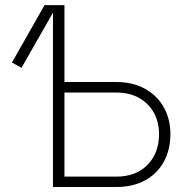

<svg xmlns="http://www.w3.org/2000/svg" viewBox="-20 -748 758 768"><path d="M65.9 -476.6 27.8 -498 158.2 -727.5H209ZM222.7 -419.9H444.8Q511.2 -419.9 560.1 -392.8Q608.9 -365.7 635.3 -318.6Q661.6 -271.5 661.6 -211.9Q661.6 -148.9 635.3 -101.1Q608.9 -53.2 560.3 -26.6Q511.7 0 444.8 0H191.9V-727.5H237.8V-41.5H444.3Q524.4 -41.5 570.3 -88.9Q616.2 -136.2 616.2 -211.9Q616.2 -259.3 595.5 -296.9Q574.7 -334.5 536.4 -356.2Q498 -377.9 444.3 -377.9H222.7Z"/></svg>

Font: Inter 16pt ExtraLight
Style: Regular
Weight: 250
Version: Version 4.001;git-66647c0bb